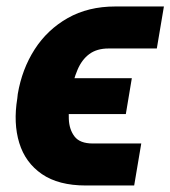

<svg xmlns="http://www.w3.org/2000/svg" viewBox="-20 -566 529 596"><path d="M268.1 -120.6H418.5L396.5 9.8H246.6Q161.6 9.8 110.1 -25.6Q58.6 -61 39.8 -122.3Q21 -183.6 33.7 -260.7L35.2 -274.4Q48.3 -351.6 87.6 -412.8Q127 -474.1 190.4 -510Q253.9 -545.9 337.9 -545.9H488.8L466.8 -415.5H316.9Q280.8 -415.5 257.3 -398.2Q233.9 -380.9 220.5 -349.1Q207 -317.4 199.2 -274.4L197.8 -260.7Q192.4 -229.5 193.6 -196.8Q194.8 -164.1 211.4 -142.3Q228 -120.6 268.1 -120.6ZM389.2 -323.2 370.6 -211.9H140.1L158.7 -323.2Z"/></svg>

Font: Inter 28pt ExtraBold
Style: Italic
Weight: 800
Italic angle: -9.3988°
Designer: Rasmus Andersson
Foundry: rsms
Version: Version 4.001;git-66647c0bb